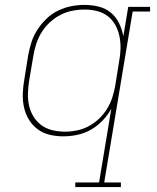

<svg xmlns="http://www.w3.org/2000/svg" viewBox="-20 -548 640 783"><path d="M287 215V196H384L434 -105Q420 -79 398.5 -56.5Q377 -34 350.5 -19Q324 -4 295 2Q266 8 238 8Q209 8 182 1.5Q155 -5 133.5 -21Q112 -37 98 -60Q84 -83 78 -110Q72 -137 73 -166Q74 -195 79 -223L95 -323Q100 -350 108.5 -376.5Q117 -403 133 -427.5Q149 -452 170 -472Q191 -492 216.5 -504.5Q242 -517 269.5 -522.5Q297 -528 324 -528Q354 -528 382.5 -521Q411 -514 432 -496.5Q453 -479 465.5 -453.5Q478 -428 483 -400L503 -520H592V-501H521L405 196H473V215ZM245 -11Q269 -11 293.5 -16Q318 -21 341 -33Q364 -45 383.5 -63.5Q403 -82 416.5 -104Q430 -126 438 -150.5Q446 -175 450 -199L466 -299Q471 -325 471.5 -350.5Q472 -376 467 -400.5Q462 -425 450 -446.5Q438 -468 419 -482.5Q400 -497 375.5 -503Q351 -509 325 -509Q300 -509 274.5 -504Q249 -499 226 -487Q203 -475 183 -456.5Q163 -438 149.5 -416Q136 -394 128 -369.5Q120 -345 116 -320L99 -220Q95 -194 94 -168Q93 -142 98.5 -117.5Q104 -93 117 -72Q130 -51 149.5 -37Q169 -23 194 -17Q219 -11 245 -11Z"/></svg>

Font: Iosevka Etoile Thin
Style: Italic
Weight: 100
Italic angle: -9°
Designer: Belleve Invis
Foundry: Belleve Invis
Version: Version 22.1.2; ttfautohint (v1.8.4)